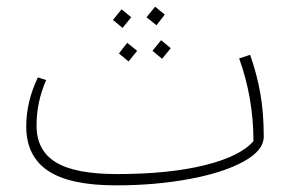

<svg xmlns="http://www.w3.org/2000/svg" viewBox="-20 -546 883 578"><path d="M774 -135Q774 -93 713 -59.5Q652 -26 549.5 -7Q447 12 329 12Q190 12 124.5 -32Q59 -76 59 -165Q59 -240 94 -313L119 -305Q90 -239 90 -168Q90 -93 148 -57.5Q206 -22 332 -22Q488 -22 595.5 -48.5Q703 -75 743 -121Q743 -251 700 -370L733 -381Q754 -321 764 -263Q774 -205 774 -135ZM421 -494 447 -526 476 -502 451 -470ZM320 -486 346 -518 375 -494 349 -462ZM439 -393 465 -425 494 -401 468 -369ZM338 -385 363 -417 393 -393 367 -361Z"/></svg>

Font: FiraGO UltraLight
Style: Italic
Weight: 200
Italic angle: -8°
Designer: bBox Type GmbH
Foundry: bBox Type GmbH
Version: Version 1.001